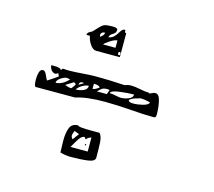

<svg xmlns="http://www.w3.org/2000/svg" viewBox="-69 -540 649 581"><g transform="rotate(15 255.0 -250.0)"><path d="M158 -412H147Q147 -419 154 -422.5Q161 -426 163 -428Q169 -434 176.5 -442.5Q184 -451 191 -454Q198 -457 213 -457H218Q233 -457 233 -451Q233 -445 230.5 -441.5Q228 -438 221 -434Q214 -430 213 -422Q223 -424 229 -429.5Q235 -435 241.5 -446Q248 -457 254 -457L258 -456Q257 -455 257 -453Q257 -448 262 -448V-373H188Q177 -373 168 -387Q159 -401 158 -412ZM187 -422 188 -417Q200 -425 200 -433Q187 -433 187 -422ZM203 -397H242V-420Q234 -420 220 -411Q206 -402 203 -397ZM254 -383Q254 -378 258 -378Q261 -378 261 -383Q261 -388 258 -388Q254 -388 254 -383ZM415 -233Q415 -224 408 -224Q378 -224 328 -228Q316 -229 294 -230Q272 -231 254 -231Q196 -231 163 -220H40Q34 -220 34 -244Q34 -255 37 -265Q40 -275 48 -275Q55 -275 60.5 -261.5Q66 -248 68 -248Q76 -253 85.5 -259.5Q95 -266 99 -269L94 -279Q94 -277 90.5 -275.5Q87 -274 87 -274Q79 -274 73.5 -281Q68 -288 68 -296H76Q99 -296 99 -289L105 -295Q112 -294 126 -294Q140 -294 166 -296Q192 -298 206 -298Q249 -298 297 -295Q308 -299 318 -299Q324 -299 331.5 -298Q339 -297 343 -296Q361 -292 375 -292V-290Q379 -290 384 -293Q389 -296 394 -296Q406 -296 410.5 -276Q415 -256 415 -236ZM206 -298ZM207 -259Q211 -259 217 -262Q223 -265 227 -269Q223 -273 218.5 -274Q214 -275 211 -275Q208 -275 207 -275ZM297 -255Q308 -255 320.5 -260Q333 -265 333 -275Q314 -275 287.5 -271.5Q261 -268 261 -260Q269 -260 280 -257.5Q291 -255 297 -255ZM94 -248Q115 -248 134 -269L124 -271Q116 -271 105 -263.5Q94 -256 94 -248ZM163 -260 178 -269 173 -270Q163 -270 163 -260ZM258 -269 250 -270Q241 -270 235.5 -267Q230 -264 222 -255H253ZM386 -264Q380 -266 371.5 -267.5Q363 -269 355 -269Q351 -268 339.5 -264.5Q328 -261 322 -255Q322 -248 337 -248Q351 -248 367 -252Q383 -256 386 -264ZM194 -265Q185 -265 174.5 -259Q164 -253 158 -244Q171 -244 182.5 -249Q194 -254 194 -265ZM154 -260 148 -264 124 -249Q127 -248 133 -246Q139 -244 144 -244Q148 -248 151.5 -253.5Q155 -259 154 -260ZM262 -136Q270 -127 271 -108Q272 -89 272 -61Q272 -49 249.5 -46Q227 -43 194 -43Q188 -43 178.5 -44.5Q169 -46 163 -48L162 -85Q162 -111 168.5 -126Q175 -141 194 -141Q195 -138 207.5 -137Q220 -136 234 -136ZM183 -106Q183 -104 184.5 -101Q186 -98 188 -96L203 -116L188 -122Q186 -119 184.5 -114Q183 -109 183 -106ZM242 -116Q231 -113 227 -106Q225 -107 223.5 -110Q222 -113 221 -112Q211 -112 200 -92.5Q189 -73 188 -72H242ZM232 -87 227 -92H232Z"/></g></svg>

Font: Cabin Sketch
Style: Regular
Weight: 400
Version: Version 1.100